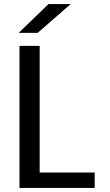

<svg xmlns="http://www.w3.org/2000/svg" viewBox="-20 -926 540 946"><path d="M76 0V-700H175.5V-76H446.5V0ZM165.5 -764H72L219 -906H328.5Z"/></svg>

Font: Trispace Thin
Style: Regular
Weight: 400
Version: Version 1.210